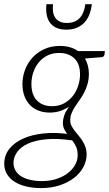

<svg xmlns="http://www.w3.org/2000/svg" viewBox="-44 -728 528 932"><path d="M0 0ZM387.5 -368Q387 -340.5 380.2 -318Q373.5 -295.5 363.5 -276.8Q353.5 -258 341.8 -241.8Q330 -225.5 320 -210Q310 -194.5 303.5 -178.5Q297 -162.5 297 -144.5Q296.5 -130.5 302.5 -118.5Q308.5 -106.5 317.5 -94.5Q326.5 -82.5 336.8 -70.5Q347 -58.5 356 -44.5Q365 -30.5 370.8 -14Q376.5 2.5 376.5 23Q376 54.5 360.2 83.8Q344.5 113 315.5 135.5Q286.5 158 245.8 171.5Q205 185 155 185Q115.5 185 82.8 177Q50 169 26.2 153.8Q2.5 138.5 -10.5 116.5Q-23.5 94.5 -23.5 66.5Q-23 24.5 2.2 -6.5Q27.5 -37.5 69.8 -56Q112 -74.5 167 -80.2Q222 -86 282 -78Q273.5 -89.5 267.2 -102.5Q261 -115.5 261.5 -131.5Q261.5 -149 267.5 -167Q273.5 -185 290.5 -210Q270 -196.5 247.2 -189Q224.5 -181.5 197.5 -181.5Q169 -181.5 144.5 -190.5Q120 -199.5 102.5 -217.2Q85 -235 75 -260.8Q65 -286.5 65 -320.5Q65 -355 77.2 -388.2Q89.5 -421.5 112.8 -447.5Q136 -473.5 170 -489.2Q204 -505 247.5 -505Q299.5 -505 335 -480H465L463.5 -464Q462.5 -459 459.5 -455.2Q456.5 -451.5 449.5 -450.5L368.5 -444Q377.5 -428.5 382.5 -409.5Q387.5 -390.5 387.5 -368ZM333 26Q333.5 2 325.5 -15.5Q317.5 -33 306 -47.5L306.5 -46.5Q234.5 -57 181 -52Q127.5 -47 92.2 -31Q57 -15 39.5 9.5Q22 34 21.5 61.5Q21.5 83 31.2 99.8Q41 116.5 59 127.8Q77 139 102.5 145Q128 151 159 151Q198.5 151 230.5 140.5Q262.5 130 285.2 112.5Q308 95 320.5 72.5Q333 50 333 26ZM209 -212.5Q241 -212.5 266.2 -226Q291.5 -239.5 308.8 -261.2Q326 -283 335.2 -310.8Q344.5 -338.5 344.5 -366.5Q344.5 -418.5 316.8 -444.8Q289 -471 243 -471Q210.5 -471 185.5 -458.2Q160.5 -445.5 143.5 -424.5Q126.5 -403.5 117.5 -376.2Q108.5 -349 108.5 -320.5Q108.5 -267.5 135.5 -240Q162.5 -212.5 209 -212.5ZM278 -584Q248 -584 228 -593.8Q208 -603.5 196.8 -620.5Q185.5 -637.5 182 -660Q178.5 -682.5 181.5 -707.5H213.5Q211 -689 213.2 -672.5Q215.5 -656 223.2 -643.5Q231 -631 245.2 -623.8Q259.5 -616.5 281.5 -616.5Q303.5 -616.5 319.2 -623.8Q335 -631 345.5 -643.5Q356 -656 362 -672.5Q368 -689 370 -707.5H402Q399 -682.5 390.8 -660Q382.5 -637.5 367.5 -620.5Q352.5 -603.5 330.2 -593.8Q308 -584 278 -584Z"/></svg>

Font: Lato Light
Style: Italic
Weight: 300
Italic angle: -7°
Designer: Lukasz Dziedzic
Foundry: tyPoland Lukasz Dziedzic
Version: Version 2.007; 2014-02-27